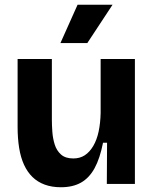

<svg xmlns="http://www.w3.org/2000/svg" viewBox="-20 -773 648 807"><path d="M236 14Q198 14 168 3Q138 -8 116.5 -29Q95 -50 81 -80.5Q67 -111 60.5 -151Q54 -191 54 -240V-525H198V-269Q198 -247 200 -219Q202 -191 210 -165.5Q218 -140 236.5 -123.5Q255 -107 288 -107Q316 -107 336.5 -120.5Q357 -134 372 -159.5Q387 -185 394.5 -220Q402 -255 403 -298V-525H547V-220V0H429L430 -173H413Q400 -107 377.5 -66Q355 -25 320.5 -5.5Q286 14 236 14ZM347 -592H234L306 -753H453Z"/></svg>

Font: Bricolage Grotesque 18pt
Style: Bold
Weight: 700
Designer: Mathieu Triay
Foundry: Atelier Triay
Version: Version 1.000;gftools[0.9.30]